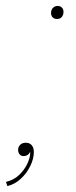

<svg xmlns="http://www.w3.org/2000/svg" viewBox="-43 -520 255 647"><path d="M151 -500Q160 -500 165.5 -494.5Q171 -489 171 -480Q171 -470 165.5 -463Q160 -456 149 -456Q140 -456 134.5 -461.5Q129 -467 129 -476Q129 -487 135.5 -493.5Q142 -500 151 -500ZM44 -39Q57 -39 64 -30.5Q71 -22 71 -8Q71 15 59 39.5Q47 64 27 82.5Q7 101 -18 107L-23 93Q3 87 21 70Q39 53 49 32Q59 11 59 -7H58Q54 0 48.5 3Q43 6 37 6Q28 6 23 0Q18 -6 18 -15Q18 -25 25 -32Q32 -39 44 -39Z"/></svg>

Font: Work Sans Thin
Style: Italic
Weight: 250
Italic angle: -13°
Designer: Wei Huang
Foundry: Wei Huang
Version: Version 2.012